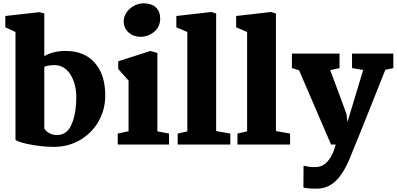

<svg xmlns="http://www.w3.org/2000/svg" viewBox="-20 -868 2382 1153"><path d="M12 -704V-772L218 -795L246 -787V-531Q299 -562 374 -562Q487 -562 549.5 -490.5Q612 -419 612 -295Q612 -209 571.5 -138.5Q531 -68 460.5 -27Q390 14 304 14Q240 14 170 1.5Q100 -11 73 -27V-676ZM322 -57Q383 -57 410.5 -122.5Q438 -188 438 -286Q438 -365 402.5 -421Q367 -477 307 -477Q271 -477 246 -467V-98Q256 -79 276.5 -68Q297 -57 322 -57Z M942 -756Q942 -708 906.5 -677.5Q871 -647 823 -647Q781 -647 752 -673Q723 -699 723 -739Q723 -769 740.5 -794Q758 -819 785.5 -833.5Q813 -848 842 -848Q890 -848 916 -823.5Q942 -799 942 -756ZM925 -550V-79L995 -66V0H687V-66L752 -80V-384L690 -454V-500L883 -562Z M1105 -79V-676L1039 -704V-772L1249 -796L1278 -787V-81L1363 -66V0H1047V-66Z M1464 -79V-676L1398 -704V-772L1608 -796L1637 -787V-81L1722 -66V0H1406V-66Z M1875 135Q1920 135 1950.5 97.5Q1981 60 1996 0H1968L1776 -446L1733 -459V-546H2019V-459L1963 -447L2060 -186L2067 -136L2082 -186L2161 -448L2094 -459V-546H2342V-459L2294 -449Q2264 -374 2199 -210.5Q2134 -47 2103 27Q2080 89 2058 131.5Q2036 174 2011 203Q1984 234 1952.5 249.5Q1921 265 1880 265Q1856 265 1832 263Q1808 261 1802 257L1803 127Q1824 132 1838.5 134Q1853 136 1875 135Z"/></svg>

Font: Martel Heavy
Style: Regular
Weight: 900
Designer: Dan Reynolds
Foundry: Dan Reynolds
Version: Version 1.001; ttfautohint (v1.1) -l 5 -r 5 -G 72 -x 0 -D la